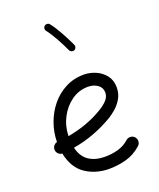

<svg xmlns="http://www.w3.org/2000/svg" viewBox="-162 -966 905 1094"><g transform="rotate(-20 291.0 -419.0)"><path d="M506.3 -36.6Q463.4 2 412.1 15.6Q360.8 29.3 310.1 29.3Q228.5 29.3 167 -12Q105.5 -53.2 86.9 -144.5Q73.2 -145 63.5 -154.8Q53.7 -164.6 52.7 -178.2Q51.8 -191.9 59.8 -202.6Q67.9 -213.4 80.6 -216.3Q81.1 -273.4 100.6 -328.6Q120.1 -383.8 156.2 -428.2Q192.4 -472.7 242.9 -499Q293.5 -525.4 355.5 -525.4Q391.1 -525.4 426 -510.5Q460.9 -495.6 484.1 -466.1Q507.3 -436.5 507.3 -393.1Q507.3 -354.5 489.5 -324.7Q471.7 -294.9 447.8 -274.7Q423.8 -254.4 405.8 -243.7Q290 -174.8 160.6 -152.8Q174.3 -95.7 213.1 -69.8Q252 -43.9 310.1 -43.9Q353.5 -43.9 391.4 -54.9Q429.2 -65.9 456.5 -91.3Q467.8 -101.1 483.2 -100.6Q498.5 -100.1 508.8 -88.9Q518.6 -77.6 518.1 -62.3Q517.6 -46.9 506.3 -36.6ZM353.5 -452.1Q298.8 -452.1 254.2 -420.7Q209.5 -389.2 182.4 -337.6Q155.3 -286.1 153.8 -225.6Q210.9 -235.4 264.6 -254.6Q318.4 -273.9 365.7 -302.2Q396 -319.8 416 -340.6Q436 -361.3 436 -387.7Q436 -417.5 411.9 -434.8Q387.7 -452.1 353.5 -452.1ZM242.7 -863.8Q249.5 -869.1 258.5 -868.2Q267.6 -867.2 272.9 -860.4Q296.4 -830.6 321 -785.9Q345.7 -741.2 363.3 -702.6Q366.7 -694.8 363.5 -686.3Q360.4 -677.7 352.1 -673.8Q344.2 -670.4 335.7 -673.8Q327.1 -677.2 323.7 -685.1Q307.1 -721.7 283 -764.9Q258.8 -808.1 238.8 -833.5Q233.4 -840.3 234.6 -849.4Q235.8 -858.4 242.7 -863.8Z"/></g></svg>

Font: Mikhak-DS1-FD Regular
Style: Regular
Weight: 400
Designer: Amin Abedi
Version: Version 3.2